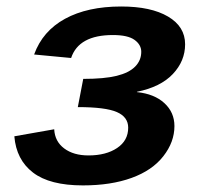

<svg xmlns="http://www.w3.org/2000/svg" viewBox="-20 -558 640 588"><path d="M233.9 9.8Q132.3 9.8 81.1 -29.5Q29.8 -68.8 23.9 -140.6L146 -162.1Q147.9 -125 176.5 -103.5Q205.1 -82 251 -82Q304.7 -82 338.6 -104.7Q372.6 -127.4 372.6 -167Q372.6 -199.7 337.9 -214.8Q303.2 -230 218.3 -230L234.9 -316.4Q299.3 -316.4 337.2 -325.7Q375 -335 393.8 -354Q412.6 -373 412.6 -399.4Q412.6 -420.9 392.1 -435.8Q371.6 -450.7 325.7 -450.7Q221.2 -450.7 197.8 -380.4L84.5 -391.1Q110.4 -462.9 179.2 -500.5Q248 -538.1 351.1 -538.1Q442.4 -538.1 494.6 -507.3Q546.9 -476.6 546.9 -422.4Q546.9 -371.1 509.3 -331.3Q471.7 -291.5 399.4 -276.9V-275.9Q452.6 -270.5 483.4 -242.2Q514.2 -213.9 514.2 -171.9Q514.2 -123 480.2 -79.6Q446.3 -36.1 383.1 -13.2Q319.8 9.8 233.9 9.8Z"/></svg>

Font: Cousine
Style: Bold Italic
Weight: 700
Italic angle: -12°
Monospace: yes
Designer: Steve Matteson
Foundry: Ascender Corporation
Version: Version 1.20